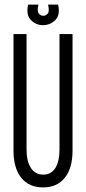

<svg xmlns="http://www.w3.org/2000/svg" viewBox="-20 -809 376 839"><path d="M168 10Q107 10 73 -32Q39 -74 39 -151V-660H96V-157Q96 -104 115 -75Q134 -46 169 -46Q204 -46 222 -75Q240 -104 240 -157V-660H297V-151Q297 -74 263 -32Q229 10 168 10ZM103 -789H148Q141 -761 149 -750.5Q157 -740 169 -740Q180 -740 188.5 -749.5Q197 -759 190 -789H234Q244 -742 221 -720.5Q198 -699 168 -699Q138 -699 115.5 -721Q93 -743 103 -789Z"/></svg>

Font: Bricolage Grotesque 96pt Condensed ExtraLight
Style: Regular
Weight: 200
Width: 3
Designer: Mathieu Triay
Foundry: Atelier Triay
Version: Version 1.001; ttfautohint (v1.8.4.7-5d5b);gftools[0.9.33.de